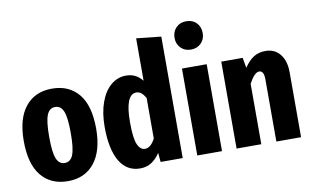

<svg xmlns="http://www.w3.org/2000/svg" viewBox="-82 -973 1877 1155"><g transform="rotate(-10 857.0 -395.0)"><path d="M468 -265Q468 -130 409.5 -56.5Q351 17 247 17Q143 17 84.5 -54.5Q26 -126 26 -266Q26 -403 84.5 -475.5Q143 -548 247 -548Q351 -548 409.5 -477Q468 -406 468 -265ZM181 -266Q181 -170 196.5 -132Q212 -94 247 -94Q282 -94 297.5 -132.5Q313 -171 313 -265Q313 -360 297.5 -398Q282 -436 247 -436Q212 -436 196.5 -397.5Q181 -359 181 -266Z M950 -742V0H815L810 -56Q787 -22 758 -2.5Q729 17 688 17Q606 17 563 -56.5Q520 -130 520 -266Q520 -351 543 -415Q566 -479 607 -513.5Q648 -548 700 -548Q760 -548 799 -499V-758ZM799 -146V-394Q786 -416 773 -426.5Q760 -437 743 -437Q675 -437 675 -266Q675 -169 691.5 -131.5Q708 -94 737 -94Q772 -94 799 -146Z M1190 -531V0H1039V-531ZM1199 -720Q1199 -683 1175 -658.5Q1151 -634 1113 -634Q1075 -634 1051 -658.5Q1027 -683 1027 -720Q1027 -758 1051 -782.5Q1075 -807 1113 -807Q1152 -807 1175.5 -782.5Q1199 -758 1199 -720Z M1673 -397V0H1522V-381Q1522 -433 1493 -433Q1464 -433 1430 -369V0H1279V-531H1410L1421 -468Q1447 -508 1478 -528Q1509 -548 1551 -548Q1608 -548 1640.5 -507Q1673 -466 1673 -397Z"/></g></svg>

Font: Fira Sans Extra Condensed
Style: Bold
Weight: 700
Width: 1
Designer: Carrois Corporate & Edenspiekermann AG
Foundry: Carrois Corporate GbR & Edenspiekermann AG
Version: Version 4.203